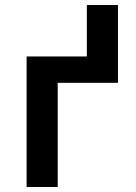

<svg xmlns="http://www.w3.org/2000/svg" viewBox="-20 -745 540 765"><path d="M86 0V-520H326V-725H450V-415H210V0Z"/></svg>

Font: Iosevka Curly Extrabold
Style: Regular
Weight: 800
Monospace: yes
Designer: Belleve Invis
Foundry: Belleve Invis
Version: Version 22.1.2; ttfautohint (v1.8.4)